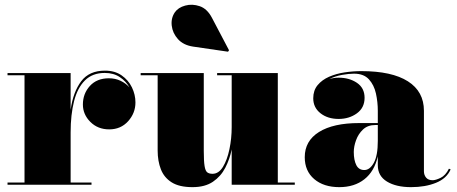

<svg xmlns="http://www.w3.org/2000/svg" viewBox="-20 -761 1882 791"><path d="M11 -9H81V-451H11V-460H271V-309Q281.5 -382.5 314.5 -426.2Q347.5 -470 412.5 -470Q453 -470 481 -450.5Q509 -431 523.5 -401Q538 -371 538 -339Q538 -295 507.8 -261.5Q477.5 -228 430 -228Q383 -228 352.2 -258.8Q321.5 -289.5 321.5 -330.5Q321.5 -375 350.2 -406.8Q379 -438.5 428.5 -438.5Q455 -438.5 477 -428Q499 -417.5 513.5 -400.5Q499.5 -426 473.8 -443.2Q448 -460.5 411.5 -460.5Q361 -460.5 330 -429.8Q299 -399 285 -343.8Q271 -288.5 271 -215.5V-9H357V0H11Z M775.5 -569Q735.5 -575 713.2 -599.8Q691 -624.5 687.5 -655.5Q684 -686.5 700.5 -710.5Q714 -730 743 -738Q772 -746 802.8 -735.5Q833.5 -725 853 -688L923.5 -554L919.5 -548ZM819.5 -460V-139.5Q819.5 -97.5 822.8 -77.2Q826 -57 833.8 -51Q841.5 -45 855.5 -45Q881 -45 898.5 -73.5Q916 -102 925.2 -146.2Q934.5 -190.5 934.5 -237V-451H874.5V-460H1124.5V-9H1194.5V0H934.5V-145.5Q926.5 -105.5 908.2 -70Q890 -34.5 857.2 -12.2Q824.5 10 773 10Q718.5 10 687.2 -9.8Q656 -29.5 642.8 -63.5Q629.5 -97.5 629.5 -141V-451H559.5V-460Z M1459.5 -254H1536.5V-304.5Q1536.5 -340.5 1528.8 -375.8Q1521 -411 1499.8 -434.2Q1478.5 -457.5 1438.5 -457.5Q1417.5 -457.5 1389.2 -452.5Q1361 -447.5 1336.5 -435Q1355 -441 1375 -441Q1419 -441 1450.5 -419.8Q1482 -398.5 1482 -358Q1482 -317 1450.2 -294Q1418.5 -271 1375 -271Q1330 -271 1300.2 -294.5Q1270.5 -318 1270.5 -356Q1270.5 -388.5 1288.5 -410.2Q1306.5 -432 1335.8 -444.8Q1365 -457.5 1399.8 -462.8Q1434.5 -468 1468.5 -468Q1594.5 -468 1660.5 -426Q1726.5 -384 1726.5 -304.5V-55.5Q1726.5 -40 1735.5 -29.2Q1744.5 -18.5 1762.5 -18.5Q1774.5 -18.5 1795 -28.2Q1815.5 -38 1829.5 -66L1836.5 -63Q1820 -25.5 1776 -7.8Q1732 10 1673.5 10Q1612 10 1574.2 -13Q1536.5 -36 1536.5 -80V-117Q1522.5 -55 1481.2 -22.5Q1440 10 1378 10Q1313.5 10 1274.5 -23.2Q1235.5 -56.5 1235.5 -113.5Q1235.5 -180.5 1294.2 -217.2Q1353 -254 1459.5 -254ZM1481 -60.5Q1503.5 -60.5 1520 -90Q1536.5 -119.5 1536.5 -180.5V-246H1526.5Q1495 -246 1475.5 -227.5Q1456 -209 1446.8 -183.2Q1437.5 -157.5 1437.5 -135Q1437.5 -101.5 1447.8 -81Q1458 -60.5 1481 -60.5Z"/></svg>

Font: Bodoni* 24pt Fatface
Style: Regular
Weight: 900
Version: Version 2.3